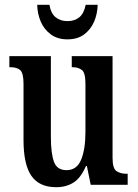

<svg xmlns="http://www.w3.org/2000/svg" viewBox="-20 -770 574 800"><path d="M214 10Q144 10 111 -37Q78 -84 78 -187V-421Q78 -465 64.5 -477.5Q51 -490 23 -490H19V-536H192V-200Q192 -130 205 -95.5Q218 -61 257 -61Q300 -61 318 -104.5Q336 -148 336 -220V-421Q336 -467 321 -478.5Q306 -490 282 -490H279V-536H449V-112Q449 -68 465.5 -57Q482 -46 506 -46H512V0H358L342 -78H338Q317 -29 286.5 -9.5Q256 10 214 10ZM261 -606Q220 -606 192 -626.5Q164 -647 150 -679.5Q136 -712 135 -750H186Q192 -714 212 -698Q232 -682 261 -682Q291 -682 310.5 -698Q330 -714 337 -750H387Q386 -712 372 -679.5Q358 -647 330.5 -626.5Q303 -606 261 -606Z"/></svg>

Font: Noto Serif Bengali ExtraCondensed SemiBold
Style: Regular
Weight: 600
Width: 2
Designer: Juan Bruce, Universal Thirst, Indian Type Foundry and the Monotype Design Team.
Foundry: Monotype Imaging Inc.
Version: Version 2.003; ttfautohint (v1.8.4.7-5d5b)